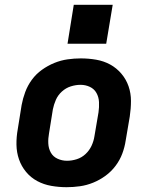

<svg xmlns="http://www.w3.org/2000/svg" viewBox="-20 -771 640 799"><path d="M257 8Q225 8 193.5 2.5Q162 -3 135 -17.5Q108 -32 88.5 -55.5Q69 -79 59 -108Q49 -137 48.5 -169Q48 -201 54 -234L70 -334Q75 -361 85 -388Q95 -415 112.5 -439Q130 -463 154.5 -480.5Q179 -498 206 -509Q233 -520 261 -524Q289 -528 316 -528Q349 -528 380.5 -522.5Q412 -517 438.5 -502.5Q465 -488 485 -464.5Q505 -441 515 -412Q525 -383 525 -351Q525 -319 520 -286L503 -186Q499 -159 489 -132Q479 -105 461 -81Q443 -57 419 -39.5Q395 -22 368 -11Q341 0 313 4Q285 8 257 8ZM259 -102Q279 -102 299.5 -108.5Q320 -115 336 -130Q352 -145 361 -164.5Q370 -184 373 -204L390 -304Q393 -325 392 -346Q391 -367 381.5 -384Q372 -401 354 -409.5Q336 -418 315 -418Q295 -418 274.5 -411.5Q254 -405 237.5 -390Q221 -375 212.5 -355.5Q204 -336 200 -316L184 -216Q180 -195 181 -174Q182 -153 191.5 -136Q201 -119 219.5 -110.5Q238 -102 259 -102ZM261 -589 287 -751H449L422 -589Z"/></svg>

Font: Iosevka SS04 XBd Ex Obl
Style: Regular
Weight: 800
Width: 7
Italic angle: -9°
Monospace: yes
Designer: Belleve Invis
Foundry: Belleve Invis
Version: Version 19.0.0; ttfautohint (v1.8.4)